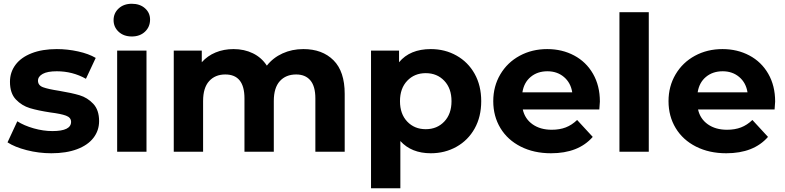

<svg xmlns="http://www.w3.org/2000/svg" viewBox="-20 -807 4174 1021"><path d="M20 -50 72 -162Q108 -139 159 -124.5Q210 -110 259 -110Q358 -110 358 -159Q358 -182 331 -192Q304 -202 248 -209Q182 -219 139 -232Q96 -245 64.5 -278Q33 -311 33 -372Q33 -423 62.5 -462.5Q92 -502 148.5 -524Q205 -546 282 -546Q339 -546 395.5 -533.5Q452 -521 489 -499L437 -388Q366 -428 282 -428Q232 -428 207 -414Q182 -400 182 -378Q182 -353 209 -343Q236 -333 295 -324Q361 -313 403 -300.5Q445 -288 476 -255Q507 -222 507 -163Q507 -113 477 -74Q447 -35 389.5 -13.5Q332 8 253 8Q186 8 122 -8.5Q58 -25 20 -50Z M603 -538H759V0H603ZM584 -700Q584 -737 611 -762Q638 -787 681 -787Q724 -787 751 -763Q778 -739 778 -703Q778 -664 751 -638.5Q724 -613 681 -613Q638 -613 611 -638Q584 -663 584 -700Z M1813 -308V0H1657V-284Q1657 -348 1630.5 -379.5Q1604 -411 1555 -411Q1500 -411 1468 -375.5Q1436 -340 1436 -270V0H1280V-284Q1280 -411 1178 -411Q1124 -411 1092 -375.5Q1060 -340 1060 -270V0H904V-538H1053V-476Q1083 -510 1126.5 -528Q1170 -546 1222 -546Q1279 -546 1325 -523.5Q1371 -501 1399 -458Q1432 -500 1482.5 -523Q1533 -546 1593 -546Q1694 -546 1753.5 -486.5Q1813 -427 1813 -308Z M2539 -269Q2539 -186 2504 -123.5Q2469 -61 2407.5 -26.5Q2346 8 2271 8Q2168 8 2109 -57V194H1953V-538H2102V-476Q2160 -546 2271 -546Q2346 -546 2407.5 -511.5Q2469 -477 2504 -414.5Q2539 -352 2539 -269ZM2381 -269Q2381 -337 2342.5 -377.5Q2304 -418 2244 -418Q2184 -418 2145.5 -377.5Q2107 -337 2107 -269Q2107 -201 2145.5 -160.5Q2184 -120 2244 -120Q2304 -120 2342.5 -160.5Q2381 -201 2381 -269Z M3167 -225H2760Q2771 -175 2812 -146Q2853 -117 2914 -117Q2956 -117 2988.5 -129.5Q3021 -142 3049 -169L3132 -79Q3056 8 2910 8Q2819 8 2749 -27.5Q2679 -63 2641 -126Q2603 -189 2603 -269Q2603 -348 2640.5 -411.5Q2678 -475 2743.5 -510.5Q2809 -546 2890 -546Q2969 -546 3033 -512Q3097 -478 3133.5 -414.5Q3170 -351 3170 -267Q3170 -264 3167 -225ZM2758 -316H3023Q3015 -367 2979 -397.5Q2943 -428 2891 -428Q2838 -428 2802 -398Q2766 -368 2758 -316Z M3274 -742H3430V0H3274Z M4099 -225H3692Q3703 -175 3744 -146Q3785 -117 3846 -117Q3888 -117 3920.5 -129.5Q3953 -142 3981 -169L4064 -79Q3988 8 3842 8Q3751 8 3681 -27.5Q3611 -63 3573 -126Q3535 -189 3535 -269Q3535 -348 3572.5 -411.5Q3610 -475 3675.5 -510.5Q3741 -546 3822 -546Q3901 -546 3965 -512Q4029 -478 4065.5 -414.5Q4102 -351 4102 -267Q4102 -264 4099 -225ZM3690 -316H3955Q3947 -367 3911 -397.5Q3875 -428 3823 -428Q3770 -428 3734 -398Q3698 -368 3690 -316Z"/></svg>

Font: Montserrat-Bold
Style: Bold
Weight: 700
Version: Version 7.200